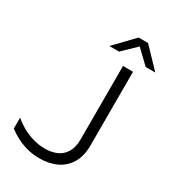

<svg xmlns="http://www.w3.org/2000/svg" viewBox="-211 -982 981 1101"><g transform="rotate(30 279.5 -431.5)"><path d="M16.7 -136.8V-64Q40.1 -46 72.4 -28.6Q104.6 -11.3 144.2 -0.4Q183.9 10.5 229.3 10.5Q291.1 10.5 340.2 -12.3Q389.3 -35.2 417.6 -82.4Q445.9 -129.7 445.9 -202.6V-688H379.5V-202.7Q379.5 -149.2 359.3 -116Q339.2 -82.9 305.1 -68.1Q271 -53.3 228.2 -53.3Q186.1 -53.3 146 -65.4Q105.9 -77.5 72.7 -96.7Q39.6 -116 16.7 -136.8ZM375.3 -874 254.6 -748H318.2L406.6 -832.7L494.9 -748H558.6L437.9 -874Z"/></g></svg>

Font: Roundo Variable
Style: Regular
Weight: 200
Designer: Shiva Nallaperumal
Foundry: Indian Type Foundry
Version: Version 2.000